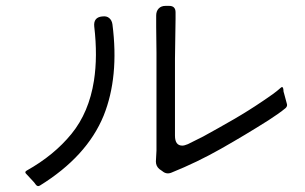

<svg xmlns="http://www.w3.org/2000/svg" viewBox="-20 -683 1040 654"><path d="M533 -100 523 -107Q511 -117 511 -133L513 -170V-504L512 -592V-630Q512 -645 520.5 -654Q529 -663 544 -663H556Q578 -663 578 -641V-619L576 -483V-221Q576 -187 601 -187Q608 -187 620 -192Q632 -198 645 -204.5Q658 -211 672 -218Q725 -247 776 -276.5Q827 -306 877 -340Q895 -352 909.5 -362.5Q924 -373 935 -383Q943 -391 945 -380L946 -370V-369L947 -368V-367L957 -330Q960 -322 953 -315Q941 -305 926 -294.5Q911 -284 894 -273Q815 -223 733 -176.5Q651 -130 564 -95Q547 -88 533 -100ZM102 -54 96 -62 70 -90Q62 -97 71 -102Q164 -154 223.5 -227Q283 -300 300 -408Q313 -491 301 -593Q298 -624 328 -627H329Q343 -629 352 -621.5Q361 -614 363 -600Q386 -421 333 -289Q276 -150 116 -51Q108 -46 102 -54Z"/></svg>

Font: Higure Gothic
Style: Regular
Weight: 400
Designer: Yoshimichi Ohira
Foundry: Positype
Version: Version 1.000